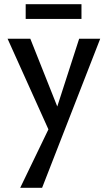

<svg xmlns="http://www.w3.org/2000/svg" viewBox="-20 -603 512 912"><path d="M226 47 16 -419H124L266 -62ZM356 -419H456L180 289H76L231 -32ZM102 -513V-583H367V-513Z"/></svg>

Font: Ysabeau Office SemiBold
Style: Regular
Weight: 600
Designer: Christian Thalmann (Catharsis Fonts)
Version: Version 2.001;gftools[0.9.30]; featfreeze: tnum,lnum,ss02